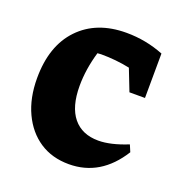

<svg xmlns="http://www.w3.org/2000/svg" viewBox="-100 -587 647 685"><g transform="rotate(20 224.0 -244.5)"><path d="M233 11Q169 11 122 -20Q75 -51 48.5 -107.5Q22 -164 22 -239Q22 -362 88 -431Q154 -500 267 -500Q341 -500 409 -473L408 -304H349L317 -386Q264 -397 208 -397Q201 -397 194 -396Q174 -328 174 -265Q174 -186 207.5 -145Q241 -104 303 -104Q350 -104 414 -130L425 -104Q353 11 233 11Z"/></g></svg>

Font: Piazzolla
Style: Bold
Weight: 700
Designer: Juan Pablo del Peral
Foundry: Huerta Tipografica
Version: Version 1.330